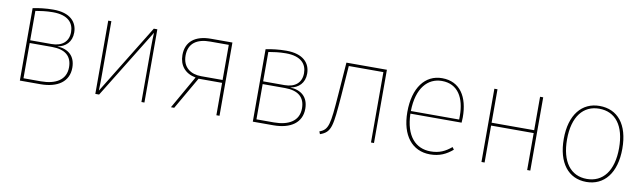

<svg xmlns="http://www.w3.org/2000/svg" viewBox="-37 -1004 4844 1448"><g transform="rotate(10 2384.5 -280.0)"><path d="M360 -303C423 -313 468 -356 468 -427C468 -508 413 -571 284 -571C227 -571 172 -564 127 -555V0H284C417 0 500 -58 500 -164C500 -253 446 -299 360 -303ZM284 -551C402 -551 444 -495 444 -427C444 -355 396 -313 315 -313H151V-538C189 -544 230 -551 284 -551ZM284 -22H151V-292H322C423 -292 475 -248 475 -163C475 -66 397 -22 284 -22Z M1081 -561H1054L727 -29C729 -79 729 -117 729 -158V-561H705V0H734L1061 -531C1059 -496 1058 -464 1058 -426V0H1081Z M1492 -561C1370 -561 1301 -505 1301 -403C1301 -324 1346 -268 1428 -253L1284 0H1309L1452 -248H1632V0H1656V-561ZM1468 -270C1388 -270 1325 -313 1325 -403C1325 -496 1387 -540 1492 -539H1632V-270Z M2144 -303C2207 -313 2252 -356 2252 -427C2252 -508 2197 -571 2068 -571C2011 -571 1956 -564 1911 -555V0H2068C2201 0 2284 -58 2284 -164C2284 -253 2230 -299 2144 -303ZM2068 -551C2186 -551 2228 -495 2228 -427C2228 -355 2180 -313 2099 -313H1935V-538C1973 -544 2014 -551 2068 -551ZM2068 -22H1935V-292H2106C2207 -292 2259 -248 2259 -163C2259 -66 2181 -22 2068 -22Z M2529 -561 2510 -309C2493 -82 2486 -39 2418 -15L2426 5C2511 -25 2515 -72 2534 -307L2551 -539H2816V0H2839V-561Z M3465 -307C3465 -463 3399 -571 3261 -571C3131 -571 3046 -460 3046 -275C3046 -94 3133 11 3269 11C3342 11 3393 -14 3441 -55L3428 -73C3380 -33 3336 -12 3269 -12C3156 -12 3075 -94 3071 -266H3463C3464 -278 3465 -292 3465 -307ZM3441 -286H3071C3074 -464 3156 -550 3263 -550C3386 -550 3441 -451 3441 -315Z M4012 0H4036V-561H4012V-305H3686V-561H3662V0H3686V-283H4012Z M4467 -571C4332 -571 4243 -465 4243 -280C4243 -98 4327 11 4466 11C4602 11 4691 -96 4691 -283C4691 -469 4605 -571 4467 -571ZM4467 -550C4592 -550 4666 -455 4666 -283C4666 -107 4588 -12 4466 -12C4342 -12 4268 -109 4268 -280C4268 -456 4347 -550 4467 -550Z"/></g></svg>

Font: Glow Sans SC Normal Thin
Style: Regular
Weight: 100
Designer: Ryoko NISHIZUKA (kana, bopomofo & ideographs); Paul D. Hunt (Latin, Greek & Cyrillic); Sandoll Communications, Soo-young
Version: Version 0.93